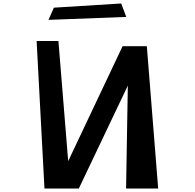

<svg xmlns="http://www.w3.org/2000/svg" viewBox="-20 -1081 1117 1101"><path d="M289 -1037 675 -1061 704 -984 258 -967ZM887 0H703L713 -590L432 0H235L190 -846H315L371 -157L683 -816H822Z"/></svg>

Font: OpenDyslexic
Style: Regular
Weight: 400
Designer: Abbie Gonzalez
Version: Version 0.920;hotconv 1.0.109;makeotfexe 2.5.65596